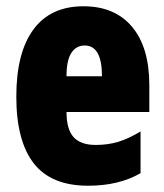

<svg xmlns="http://www.w3.org/2000/svg" viewBox="-20 -582 523 612"><path d="M456 -310V-225H192Q192 -170 214.5 -145Q237 -120 285 -120Q324 -120 357 -130Q390 -140 428 -163V-30Q359 10 261 10Q143 10 87.5 -61.5Q32 -133 32 -274Q32 -414 86.5 -488Q141 -562 246 -562Q346 -562 401 -496.5Q456 -431 456 -310ZM192 -339H305Q305 -437 250 -437Q223 -437 207.5 -413.5Q192 -390 192 -339Z"/></svg>

Font: Noto Sans UI CondBlack
Style: Regular
Weight: 900
Width: 3
Designer: Monotype Design Team
Foundry: Monotype Imaging Inc.
Version: Version 1.001